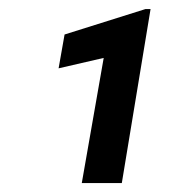

<svg xmlns="http://www.w3.org/2000/svg" viewBox="-20 -730 404 424"><path d="M249 -325.7H160.6L209 -602.1L109.4 -579.1L122.6 -653.8L301.3 -710H312.5Z"/></svg>

Font: Roboto Medium
Style: Italic
Weight: 500
Italic angle: -12°
Designer: Google
Version: Version 2.134; 2016